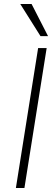

<svg xmlns="http://www.w3.org/2000/svg" viewBox="-20 -947 280 967"><path d="M60 0 172 -705H215L103 0ZM184 -765 82 -927H139L222 -765Z"/></svg>

Font: Nunito Sans 10pt SemiCondensed ExtraLight
Style: Italic
Weight: 250
Width: 4
Italic angle: -9°
Designer: Vernon Adams
Foundry: Vernon Adams
Version: Version 3.101;gftools[0.9.27]